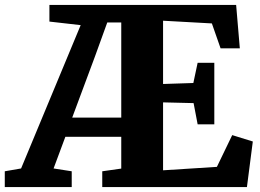

<svg xmlns="http://www.w3.org/2000/svg" viewBox="-66 -763 1062 783"><path d="M-46.5 0V-64.5L20 -76L263 -660.5L135.5 -675V-743H897L912 -566H833.5L798 -667.5L599 -678.5V-420.5L722.5 -424.5L740 -507H808V-256H740L723.5 -342.5L599 -345.5V-68.5L818.5 -82.5L881 -212L965 -186L941 0H351V-64.5L428.5 -75.5V-205H200.5L152.5 -76L226.5 -64.5V0ZM228.5 -283.5H428.5V-671.5H371.5L321 -532Z"/></svg>

Font: Merriweather 20pt Black
Style: Regular
Weight: 900
Version: Version 2.100